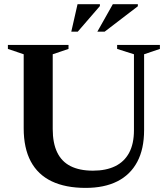

<svg xmlns="http://www.w3.org/2000/svg" viewBox="-20 -904 818 936"><path d="M633 -269V-639.5L551 -665.5V-685H759.5V-665.5L682.5 -639.5V-270Q682.5 -177.5 649 -114.8Q615.5 -52 552 -20Q488.5 12 397.5 12Q299.5 12 232 -20.2Q164.5 -52.5 130 -117.2Q95.5 -182 95.5 -278.5V-639.5L18.5 -665.5V-685H314V-665.5L237 -639.5V-275Q237 -206.5 258.8 -161.2Q280.5 -116 324.2 -94Q368 -72 433 -72Q497 -72 541.5 -93.8Q586 -115.5 609.5 -159.2Q633 -203 633 -269ZM454.5 -749.5 530 -883.5H652V-873.5L490 -749.5ZM327.5 -749.5 358 -883.5H467V-874.5L359 -749.5Z"/></svg>

Font: Newsreader 36pt SemiBold
Style: Regular
Weight: 600
Designer: Hugues Gentile
Foundry: Production Type
Version: Version 1.003